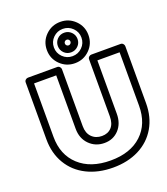

<svg xmlns="http://www.w3.org/2000/svg" viewBox="-180 -1126 1115 1284"><g transform="rotate(-20 377.5 -484.5)"><path d="M45.9 -295.9V-701.2Q45.9 -711.9 53.7 -719Q61.5 -726.1 70.8 -726.1H278.8Q289.6 -726.1 296.9 -718.3Q304.2 -710.4 304.2 -701.2V-295.9Q304.2 -246.1 332 -218Q359.9 -189.9 403.8 -189.9Q446.3 -189.9 471.7 -217Q497.1 -244.1 497.1 -295.9V-701.2Q497.1 -711.9 504.9 -719Q512.7 -726.1 522 -726.1H730Q740.7 -726.1 747.8 -718.3Q754.9 -710.4 754.9 -701.2V-295.9Q754.9 -196.8 710.9 -121.8Q667 -46.9 587.2 -6.3Q507.3 34.2 402.8 34.2Q297.4 34.2 216.6 -6.1Q135.7 -46.4 90.8 -121.6Q45.9 -196.8 45.9 -295.9ZM96.2 -295.9Q96.2 -167.5 178.5 -91.8Q260.7 -16.1 402.8 -16.1Q543.9 -16.1 624.5 -91.3Q705.1 -166.5 705.1 -295.9V-675.8H546.9V-295.9Q546.9 -226.6 506.6 -183.3Q466.3 -140.1 403.8 -140.1Q340.3 -140.1 297.1 -183.3Q253.9 -226.6 253.9 -295.9V-675.8H96.2ZM296.1 -751.7Q252.9 -794.4 252.9 -856Q252.9 -917.5 296.1 -960.2Q339.4 -1002.9 400.9 -1002.9Q462.4 -1002.9 505.6 -960.2Q548.8 -917.5 548.8 -856Q548.8 -794.4 505.6 -751.7Q462.4 -709 400.9 -709Q339.4 -709 296.1 -751.7ZM331.8 -924.8Q303.2 -896.5 303.2 -856Q303.2 -815.4 331.8 -787.1Q360.4 -758.8 400.9 -758.8Q441.4 -758.8 470.2 -787.1Q499 -815.4 499 -856Q499 -896.5 470.2 -924.8Q441.4 -953.1 400.9 -953.1Q360.4 -953.1 331.8 -924.8ZM351.3 -806.4Q331.1 -826.7 331.1 -856Q331.1 -885.3 351.3 -905.5Q371.6 -925.8 400.9 -925.8Q430.2 -925.8 450.7 -905.5Q471.2 -885.3 471.2 -856Q471.2 -826.7 450.7 -806.4Q430.2 -786.1 400.9 -786.1Q371.6 -786.1 351.3 -806.4ZM386.7 -870.1Q380.9 -864.3 380.9 -856Q380.9 -847.7 386.7 -841.8Q392.6 -835.9 400.9 -835.9Q409.2 -835.9 415 -841.8Q420.9 -847.7 420.9 -856Q420.9 -864.3 415 -870.1Q409.2 -876 400.9 -876Q392.6 -876 386.7 -870.1Z"/></g></svg>

Font: Trueno ExtraBold Outline
Style: Regular
Weight: 800
Width: 6
Designer: Julieta Ulanovsky
Foundry: Julieta Ulanovsky
Version: Version 3.001b | FøM Fix